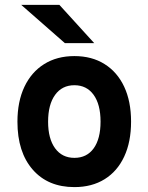

<svg xmlns="http://www.w3.org/2000/svg" viewBox="-20 -752 606 784"><path d="M283.8 12Q175.8 12 113.5 -59.5Q51.2 -130.9 51.2 -255Q51.2 -337.2 79.6 -397.4Q108 -457.5 160.2 -490.2Q212.5 -523 283.8 -523Q355 -523 406.9 -490.4Q458.9 -457.9 487.1 -397.9Q515.2 -337.9 515.2 -255.4Q515.2 -172.6 487.2 -112.7Q459.3 -52.7 407.4 -20.4Q355.4 12 283.8 12ZM283.8 -107.4Q334.5 -107.4 362.6 -146.4Q390.6 -185.3 390.6 -255.4Q390.6 -325.7 362.2 -364.9Q333.9 -404 283.8 -404Q233.5 -404 204.9 -364.5Q176.4 -325 176.4 -255Q176.4 -185.8 204.9 -146.6Q233.5 -107.4 283.8 -107.4ZM244.8 -576 66.8 -732H222.6L364.6 -576Z"/></svg>

Font: Overpass
Style: Regular
Weight: 400
Designer: Delve Withrington, Dave Bailey, Thomas Jockin
Foundry: Delve Fonts LLC
Version: Version 4.000